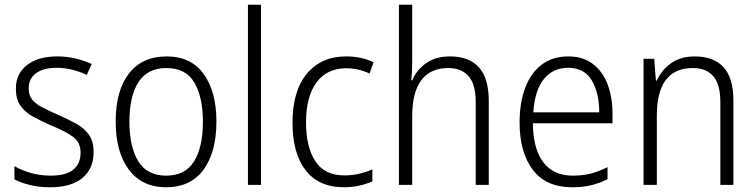

<svg xmlns="http://www.w3.org/2000/svg" viewBox="-20 -780 3191 810"><path d="M375 -138Q375 -68 327.5 -29Q280 10 192 10Q144 10 106 0.5Q68 -9 41 -23V-79Q72 -61 111.5 -50Q151 -39 193 -39Q259 -39 289.5 -64.5Q320 -90 320 -136Q320 -179 288.5 -202.5Q257 -226 195 -251Q152 -270 118.5 -288.5Q85 -307 66 -334.5Q47 -362 47 -406Q47 -469 94 -505.5Q141 -542 221 -542Q263 -542 299.5 -533Q336 -524 367 -510L346 -464Q319 -477 286 -485.5Q253 -494 219 -494Q164 -494 132.5 -471.5Q101 -449 101 -408Q101 -378 115.5 -360Q130 -342 157.5 -327.5Q185 -313 226 -295Q268 -277 302 -258Q336 -239 355.5 -211Q375 -183 375 -138Z M893 -267Q893 -139 839 -64.5Q785 10 680 10Q579 10 523.5 -64.5Q468 -139 468 -267Q468 -398 524 -470Q580 -542 683 -542Q786 -542 839.5 -467.5Q893 -393 893 -267ZM526 -267Q526 -160 563.5 -99.5Q601 -39 681 -39Q761 -39 798.5 -99Q836 -159 836 -267Q836 -370 800 -431.5Q764 -493 682 -493Q603 -493 564.5 -434Q526 -375 526 -267Z M1081 0H1026V-760H1081Z M1431 10Q1325 10 1269.5 -61.5Q1214 -133 1214 -262Q1214 -397 1275 -469.5Q1336 -542 1440 -542Q1474 -542 1503.5 -535.5Q1533 -529 1556 -517L1539 -470Q1491 -492 1441 -492Q1359 -492 1315 -432Q1271 -372 1271 -263Q1271 -161 1310 -100.5Q1349 -40 1433 -40Q1466 -40 1495.5 -47Q1525 -54 1551 -65V-15Q1527 -4 1496.5 3Q1466 10 1431 10Z M1719 -517Q1719 -496 1718 -478Q1717 -460 1715 -441H1719Q1737 -484 1777 -513Q1817 -542 1878 -542Q1959 -542 2000.5 -496Q2042 -450 2042 -354V0H1987V-348Q1987 -424 1957 -458.5Q1927 -493 1871 -493Q1797 -493 1758 -442.5Q1719 -392 1719 -289V0H1663V-760H1719Z M2378 -542Q2440 -542 2481.5 -510Q2523 -478 2543.5 -423.5Q2564 -369 2564 -300V-260H2228Q2229 -152 2272 -95.5Q2315 -39 2397 -39Q2438 -39 2471.5 -47.5Q2505 -56 2543 -75V-24Q2509 -7 2473.5 1.5Q2438 10 2394 10Q2283 10 2227.5 -64Q2172 -138 2172 -263Q2172 -346 2195.5 -409Q2219 -472 2265 -507Q2311 -542 2378 -542ZM2377 -494Q2313 -494 2274.5 -446.5Q2236 -399 2230 -306H2508Q2508 -388 2476.5 -441Q2445 -494 2377 -494Z M2911 -542Q2990 -542 3032 -497Q3074 -452 3074 -356V0H3019V-349Q3019 -423 2989.5 -458Q2960 -493 2903 -493Q2751 -493 2751 -292V0H2695V-532H2740L2747 -440H2751Q2770 -483 2810 -512.5Q2850 -542 2911 -542Z"/></svg>

Font: Noto Sans Arabic SemCond Light
Style: Regular
Weight: 300
Width: 4
Designer: Monotype Design Team, Nadine Chahine, Nizar Qandah and Khaled Hosny
Foundry: Monotype Imaging Inc.
Version: Version 2.012; ttfautohint (v1.8.4.7-5d5b)